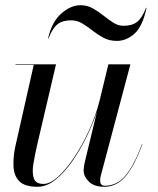

<svg xmlns="http://www.w3.org/2000/svg" viewBox="-20 -707 606 737"><path d="M252.5 -629Q220.5 -629 201 -614Q181.5 -599 166.5 -560H164.5Q179.5 -624 215.8 -655.5Q252 -687 288.5 -687Q315 -687 336.2 -675Q357.5 -663 376.8 -647.5Q396 -632 414.8 -620Q433.5 -608 454.5 -608Q487 -608 506.2 -623Q525.5 -638 540.5 -677H542.5Q527.5 -606 496.5 -578Q465.5 -550 428.5 -550Q399.5 -550 377.2 -562Q355 -574 335.2 -589.5Q315.5 -605 295.8 -617Q276 -629 252.5 -629ZM195 -460 123 -152.5Q114 -113 108.2 -78.5Q102.5 -44 109.8 -22.5Q117 -1 147 -1Q172.5 -1 203.2 -29Q234 -57 265 -103.5Q296 -150 321.8 -206.5Q347.5 -263 362 -319.5L396 -460H480.5L366.5 -31Q364.5 -23 364.5 -13Q364.5 6 383 6Q427.5 6 460.2 -31.2Q493 -68.5 525 -153.5L526.5 -153Q494.5 -67 460.5 -28.5Q426.5 10 380 10Q341 10 321 -10Q301 -30 301 -52.5Q301 -58.5 302.2 -67.8Q303.5 -77 305.5 -85L352.5 -279.5Q337 -232.5 312.5 -182.2Q288 -132 257.5 -88.2Q227 -44.5 193 -17.2Q159 10 124 10Q76 10 55 -10.5Q34 -31 32 -65.5Q30 -100 38 -141L109.5 -458H39.5V-460Z"/></svg>

Font: Bodoni* 96pt
Style: Italic
Weight: 400
Italic angle: -13°
Version: Version 2.3